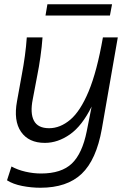

<svg xmlns="http://www.w3.org/2000/svg" viewBox="-20 -673 606 903"><path d="M170 210Q127 210 84 201.5Q41 193 13 175L34 110Q63 126 100 134.5Q137 143 173 143Q269 143 318 96Q367 49 388 -56L411 -172Q366 -81 309 -41Q252 -1 191 -1Q115 -1 79 -53Q43 -105 60 -197L83 -324Q91 -366 97 -410Q103 -454 106 -497H180Q177 -454 170 -405Q163 -356 156 -322L134 -206Q121 -141 139.5 -105.5Q158 -70 211 -70Q263 -70 310.5 -110Q358 -150 397 -243.5Q436 -337 464 -497H534L459 -67Q433 79 364 144.5Q295 210 170 210ZM203 -653H507L497 -600H194Z"/></svg>

Font: Livvic
Style: Italic
Weight: 400
Italic angle: -10°
Designer: Jacques Le Bailly, Baron von Fonthausen
Version: Version 1.001; ttfautohint (v1.8.2)